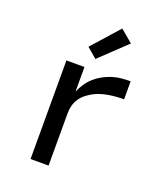

<svg xmlns="http://www.w3.org/2000/svg" viewBox="-142 -874 834 970"><g transform="rotate(20 275.0 -389.0)"><path d="M137 0V-530H234V-398Q244 -421 258 -442Q272 -463 291 -480Q310 -497 332 -509Q354 -521 378 -529Q402 -537 427.5 -539.5Q453 -542 478 -542V-445Q457 -445 436.5 -443.5Q416 -442 395.5 -438.5Q375 -435 355.5 -429Q336 -423 317.5 -413Q299 -403 283 -390Q267 -377 255.5 -359.5Q244 -342 239 -322Q234 -302 234 -281V0ZM272 -587 218 -633 347 -778 414 -722Z"/></g></svg>

Font: Lode Dark Term
Style: Bold
Weight: 700
Monospace: yes
Designer: Belleve Invis
Foundry: Belleve Invis
Version: Version 29.2.0